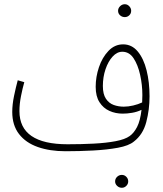

<svg xmlns="http://www.w3.org/2000/svg" viewBox="-20 -695 771 909"><path d="M290 21Q216 21 159 1Q102 -19 70 -60.5Q38 -102 38 -165Q38 -200 46.5 -241Q55 -282 64 -315L95 -306Q87 -278 79.5 -240.5Q72 -203 72 -169Q72 -12 300 -12Q364 -12 423 -15Q482 -18 527 -26.5Q572 -35 594 -51Q614 -65 629 -94Q644 -123 650 -175Q629 -165 605.5 -161Q582 -157 561 -157Q527 -157 498 -170Q469 -183 451 -211Q433 -239 433 -284Q433 -331 448.5 -377Q464 -423 493.5 -454Q523 -485 563 -485Q604 -485 632 -451.5Q660 -418 674 -362Q688 -306 688 -239Q688 -176 672.5 -117Q657 -58 614 -25Q590 -5 538.5 4.5Q487 14 421.5 17.5Q356 21 290 21ZM467 -288Q467 -249 481.5 -227.5Q496 -206 518.5 -198Q541 -190 566 -190Q587 -190 610.5 -195.5Q634 -201 653 -210Q654 -226 654 -245Q654 -293 643.5 -340.5Q633 -388 612.5 -419Q592 -450 559 -450Q534 -450 513 -427Q492 -404 479.5 -367Q467 -330 467 -288ZM571 -614Q558 -614 548.5 -622.5Q539 -631 539 -644Q539 -656 548.5 -665.5Q558 -675 571 -675Q583 -675 592 -665.5Q601 -656 601 -644Q601 -631 592 -622.5Q583 -614 571 -614ZM557 194Q544 194 534.5 185Q525 176 525 164Q525 151 534.5 142Q544 133 557 133Q569 133 578 142Q587 151 587 164Q587 176 578 185Q569 194 557 194Z"/></svg>

Font: Noto Sans Arabic ExtCond ExtLt
Style: Regular
Weight: 200
Width: 2
Designer: Monotype Design Team, Nadine Chahine, Nizar Qandah and Khaled Hosny
Foundry: Monotype Imaging Inc.
Version: Version 2.012; ttfautohint (v1.8.4.7-5d5b)